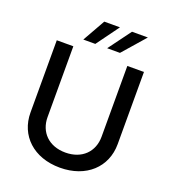

<svg xmlns="http://www.w3.org/2000/svg" viewBox="-166 -1061 1070 1196"><g transform="rotate(20 369.0 -463.0)"><path d="M547.6 -727.3V-257.8C547.6 -159.1 479.4 -88.1 368.6 -88.1C258.2 -88.1 189.6 -159.1 189.6 -257.8V-727.3H79.9V-248.9C79.9 -96.2 194.2 12.1 368.6 12.1C543 12.1 657.7 -96.2 657.7 -248.9V-727.3ZM233.7 -788H313.2L422.2 -937.5H318.2ZM391.7 -788H476.6L607.2 -937.5H502.1Z"/></g></svg>

Font: Magic Ui Pro Medium
Style: Regular
Weight: 500
Designer: Stefan Endress, Andreas Faust
Version: Version 1.000;FEAKit 1.0